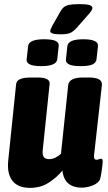

<svg xmlns="http://www.w3.org/2000/svg" viewBox="-20 -900 523 929"><path d="M126 9Q66 9 39.5 -26Q13 -61 20 -125L58 -493Q61 -525 129 -525H160Q193 -525 207.5 -517Q222 -509 220 -493L187 -176Q184 -153 191 -141.5Q198 -130 218 -130Q234 -130 249.5 -138Q265 -146 275 -156L310 -488Q314 -525 382 -525H410Q477 -525 473 -488L435 -148Q433 -127 447 -127Q453 -127 458.5 -129.5Q464 -132 469 -132Q474 -132 476 -127Q478 -122 476 -107Q475 -93 471 -67.5Q467 -42 464 -32Q456 -14 429 -3Q402 8 374 8Q336 8 311.5 -11.5Q287 -31 282 -75Q259 -45 218.5 -18Q178 9 126 9ZM369 -580Q295 -580 299 -613L306 -677Q310 -710 383 -710Q457 -710 454 -677L447 -613Q445 -596 427 -588Q409 -580 369 -580ZM179 -580Q105 -580 109 -613L116 -677Q120 -710 193 -710Q232 -710 249 -702Q266 -694 264 -677L257 -613Q253 -580 179 -580ZM271 -734Q223 -734 223 -749Q223 -757 234 -777L275 -849Q286 -867 303.5 -873.5Q321 -880 369 -880Q427 -880 427 -862Q427 -855 420.5 -845.5Q414 -836 401 -822L350 -764Q333 -746 318.5 -740Q304 -734 271 -734Z"/></svg>

Font: Asap Condensed Condensed ExtraBold
Style: Italic
Weight: 800
Width: 3
Italic angle: -6°
Designer: Pablo Cosgaya
Foundry: Omnibus-Type
Version: Version 3.001; ttfautohint (v1.8.4.7-5d5b)